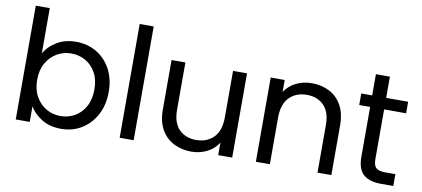

<svg xmlns="http://www.w3.org/2000/svg" viewBox="-69 -980 2703 1230"><g transform="rotate(10 1283.0 -365.5)"><path d="M168 -446Q194 -492 247 -524.5Q300 -557 373 -557Q447 -557 506 -522Q565 -487 599 -424Q633 -361 633 -276Q633 -191 598.5 -127Q564 -63 505.5 -27Q447 9 373 9Q298 9 246 -23.5Q194 -56 168 -101V0H77V-740H168ZM540 -276Q540 -341 514.5 -386Q489 -431 447 -454.5Q405 -478 354 -478Q305 -478 262.5 -453.5Q220 -429 194 -383.5Q168 -338 168 -275Q168 -211 194 -165Q220 -119 262.5 -95Q305 -71 354 -71Q405 -71 447 -95Q489 -119 514.5 -165Q540 -211 540 -276Z M753 -740H844V0H753Z M1084 -239Q1084 -156 1126 -113.5Q1168 -71 1237 -71Q1307 -71 1350.5 -114.5Q1394 -158 1394 -247V-548H1485V0H1394V-81Q1367 -38 1320.5 -15Q1274 8 1219 8Q1156 8 1105 -18Q1054 -44 1024 -96Q994 -148 994 -227V-548H1084Z M1639 -548H1730V-470Q1758 -513 1804.5 -535.5Q1851 -558 1906 -558Q1969 -558 2020 -532Q2071 -506 2100.5 -453.5Q2130 -401 2130 -323V0H2040V-310Q2040 -394 1998 -436.5Q1956 -479 1887 -479Q1817 -479 1773.5 -435Q1730 -391 1730 -303V0H1639Z M2228 -473V-548H2299V-686H2390V-548H2533V-473H2390V-150Q2390 -109 2407 -93Q2424 -77 2466 -77H2533V0H2451Q2378 0 2338.5 -34Q2299 -68 2299 -150V-473Z"/></g></svg>

Font: Poppins
Style: Regular
Weight: 400
Designer: Ninad Kale (Devanagari), Jonny Pinhorn (Latin)
Version: Version 5.002